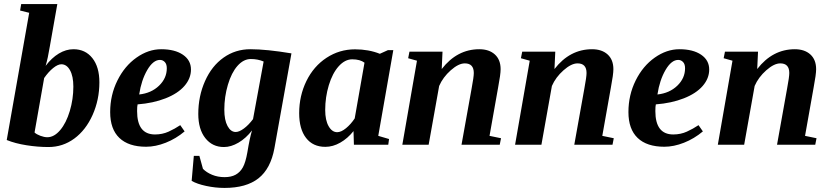

<svg xmlns="http://www.w3.org/2000/svg" viewBox="-20 -714 4096 947"><path d="M341.8 -286.6Q341.8 -337.9 325.4 -367.4Q309.1 -397 282.7 -397Q265.1 -397 241.9 -378.2Q218.8 -359.4 197.8 -329.1L150.4 -60.5Q160.2 -51.3 179.2 -44.2Q198.2 -37.1 213.4 -37.1Q247.1 -37.1 276.9 -72.3Q306.6 -107.4 324.2 -166.3Q341.8 -225.1 341.8 -286.6ZM219.2 11.2Q166 11.2 110.6 2.4Q55.2 -6.3 13.2 -23.4L124 -650.9L79.1 -662.1L84.5 -693.8H262.7L225.6 -483.9Q216.3 -426.8 205.1 -389.2Q234.9 -428.7 270.3 -450Q305.7 -471.2 342.3 -471.2Q400.9 -471.2 435.5 -427.5Q470.2 -383.8 470.2 -308.1Q470.2 -222.2 436.8 -147.2Q403.3 -72.3 346.4 -30.5Q289.6 11.2 219.2 11.2Z M921.9 -371.1Q921.9 -327.1 889.6 -290Q857.4 -252.9 796.6 -229Q735.8 -205.1 658.7 -199.2Q656.2 -189.5 656.2 -166Q656.2 -50.8 744.6 -50.8Q780.8 -50.8 811.5 -64.7Q842.3 -78.6 869.1 -96.7L890.6 -65.9Q847.7 -29.8 797.4 -10Q747.1 9.8 700.7 9.8Q614.3 9.8 568.8 -33.7Q523.4 -77.1 523.4 -161.1Q523.4 -245.1 559.1 -316.9Q594.7 -388.7 653.3 -429.9Q711.9 -471.2 774.9 -471.2Q842.3 -471.2 882.1 -444.1Q921.9 -417 921.9 -371.1ZM666.5 -248Q726.1 -254.4 764.4 -291.3Q802.7 -328.1 802.7 -377.4Q802.7 -397.9 792.7 -408.2Q782.7 -418.5 769 -418.5Q735.4 -418.5 706.3 -368.7Q677.2 -318.8 666.5 -248Z M1086.4 -173.3Q1086.4 -121.6 1102.3 -92.3Q1118.2 -63 1142.6 -63Q1159.7 -63 1182.9 -80.1Q1206.1 -97.2 1228 -126.5L1280.3 -410.6Q1251.5 -422.9 1217.3 -422.9Q1181.2 -422.9 1151.4 -389.2Q1121.6 -355.5 1104 -295.9Q1086.4 -236.3 1086.4 -173.3ZM958 -151.9Q958 -239.3 991.2 -314Q1024.4 -388.7 1082.8 -429.9Q1141.1 -471.2 1214.8 -471.2Q1294.4 -471.2 1417.5 -450.7L1333.5 17.1Q1314.9 118.2 1254.9 165.5Q1194.8 212.9 1087.4 212.9Q1042 212.9 996.8 203.1Q951.7 193.4 925.3 178.2L936 54.7H963.4L981 118.7Q998.5 136.7 1026.4 148.2Q1054.2 159.7 1087.9 159.7Q1120.6 159.7 1142.6 147.5Q1164.6 135.3 1178 111.1Q1191.4 86.9 1200.2 36.6Q1211.9 -35.2 1223.1 -70.8Q1193.4 -32.2 1156.5 -10.5Q1119.6 11.2 1084.5 11.2Q1027.3 11.2 992.7 -32.7Q958 -76.7 958 -151.9Z M1845.7 -43.9 1898.9 -28.3 1895 0H1725.6L1723.6 -67.4Q1694.8 -31.2 1658.4 -10.5Q1622.1 10.3 1584.5 10.3Q1523.4 10.3 1489.5 -33.7Q1455.6 -77.6 1455.6 -155.8Q1455.6 -241.2 1491.2 -314.2Q1526.9 -387.2 1590.6 -429Q1654.3 -470.7 1731 -470.7Q1798.3 -470.7 1853.5 -448.7L1893.6 -466.8H1919.9ZM1584 -171.4Q1584 -121.1 1600.8 -91.6Q1617.7 -62 1643.1 -62Q1662.6 -62 1686.5 -81.5Q1710.4 -101.1 1729.5 -129.9L1777.8 -404.8Q1755.9 -421.4 1717.3 -421.4Q1681.2 -421.4 1650.4 -387Q1619.6 -352.5 1601.8 -293.7Q1584 -234.9 1584 -171.4Z M2316.9 -354Q2316.9 -401.4 2272.5 -401.4Q2241.7 -401.4 2203.1 -367.2Q2164.6 -333 2146 -290L2094.2 0H1964.4L2036.6 -414.6L1993.2 -426.8L1999.5 -459H2162.6L2158.7 -373.5Q2234.4 -471.2 2344.2 -471.2Q2392.6 -471.2 2420.9 -445.3Q2449.2 -419.4 2449.2 -372.6Q2449.2 -347.2 2437 -283.2L2394.5 -43.9L2451.2 -32.2L2444.8 0H2256.3L2306.2 -277.8Q2316.9 -334.5 2316.9 -354Z M2873 -354Q2873 -401.4 2828.6 -401.4Q2797.9 -401.4 2759.3 -367.2Q2720.7 -333 2702.1 -290L2650.4 0H2520.5L2592.8 -414.6L2549.3 -426.8L2555.7 -459H2718.8L2714.8 -373.5Q2790.5 -471.2 2900.4 -471.2Q2948.7 -471.2 2977.1 -445.3Q3005.4 -419.4 3005.4 -372.6Q3005.4 -347.2 2993.2 -283.2L2950.7 -43.9L3007.3 -32.2L3001 0H2812.5L2862.3 -277.8Q2873 -334.5 2873 -354Z M3478 -371.1Q3478 -327.1 3445.8 -290Q3413.6 -252.9 3352.8 -229Q3292 -205.1 3214.8 -199.2Q3212.4 -189.5 3212.4 -166Q3212.4 -50.8 3300.8 -50.8Q3336.9 -50.8 3367.7 -64.7Q3398.4 -78.6 3425.3 -96.7L3446.8 -65.9Q3403.8 -29.8 3353.5 -10Q3303.2 9.8 3256.8 9.8Q3170.4 9.8 3125 -33.7Q3079.6 -77.1 3079.6 -161.1Q3079.6 -245.1 3115.2 -316.9Q3150.9 -388.7 3209.5 -429.9Q3268.1 -471.2 3331.1 -471.2Q3398.4 -471.2 3438.2 -444.1Q3478 -417 3478 -371.1ZM3222.7 -248Q3282.2 -254.4 3320.6 -291.3Q3358.9 -328.1 3358.9 -377.4Q3358.9 -397.9 3348.9 -408.2Q3338.9 -418.5 3325.2 -418.5Q3291.5 -418.5 3262.5 -368.7Q3233.4 -318.8 3222.7 -248Z M3873 -354Q3873 -401.4 3828.6 -401.4Q3797.9 -401.4 3759.3 -367.2Q3720.7 -333 3702.1 -290L3650.4 0H3520.5L3592.8 -414.6L3549.3 -426.8L3555.7 -459H3718.8L3714.8 -373.5Q3790.5 -471.2 3900.4 -471.2Q3948.7 -471.2 3977.1 -445.3Q4005.4 -419.4 4005.4 -372.6Q4005.4 -347.2 3993.2 -283.2L3950.7 -43.9L4007.3 -32.2L4001 0H3812.5L3862.3 -277.8Q3873 -334.5 3873 -354Z"/></svg>

Font: Tinos
Style: Bold Italic
Weight: 700
Italic angle: -16.333°
Designer: Steve Matteson
Foundry: Monotype Imaging Inc.
Version: Version 1.23